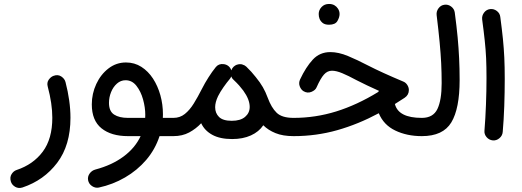

<svg xmlns="http://www.w3.org/2000/svg" viewBox="-20 -661 2626 966"><path d="M249 -279.3Q271 -287.6 288.1 -276.4Q305.2 -265.1 309.6 -248Q321.8 -201.2 328.1 -156.2Q334.5 -111.3 334.5 -68.4Q334.5 69.8 267.8 158Q201.2 246.1 93.3 282.2Q72.8 288.6 56.2 278.8Q39.6 269 34.7 252.4Q28.3 231 38.3 215.1Q48.3 199.2 63.5 194.3Q147 166.5 195.1 102.1Q243.2 37.6 243.2 -68.4Q243.2 -139.2 220.2 -225.1Q214.8 -245.1 225.1 -259.8Q235.4 -274.4 249 -279.3Z M624 23.9Q539.6 23.9 490.7 -15.4Q441.9 -54.7 441.9 -135.7Q441.9 -189.9 464.4 -238.3Q486.8 -286.6 525.9 -316.7Q564.9 -346.7 613.8 -346.7Q656.7 -346.7 691.2 -324.7Q725.6 -302.7 749.8 -265.6Q773.9 -228.5 786.9 -181.9Q799.8 -135.3 799.8 -85.9Q799.8 -76.7 799.3 -67.9H852.5Q871.6 -67.9 885 -54.4Q898.4 -41 898.4 -22Q898.4 -2.9 885 10.5Q871.6 23.9 852.5 23.9H782.7Q760.7 90.8 715.6 143.6Q670.4 196.3 608.9 231.9Q547.4 267.6 477.1 282.7Q459 286.1 442.9 275.1Q426.8 264.2 423.3 246.1Q419.9 227.5 430.9 212.2Q441.9 196.8 460 191.9Q543 169.9 601.3 126.7Q659.7 83.5 687.5 23.9ZM623.5 -67.9H710.4Q710.9 -75.2 710.9 -83Q710.9 -120.6 699.7 -160.9Q688.5 -201.2 666.5 -229.2Q644.5 -257.3 611.8 -257.3Q587.4 -257.3 568.4 -240.5Q549.3 -223.6 538.8 -197.5Q528.3 -171.4 528.3 -143.6Q528.3 -101.1 554.2 -84.5Q580.1 -67.9 623.5 -67.9Z M806.6 -22Q806.6 -41 820.1 -54.4Q833.5 -67.9 852.5 -67.9Q885.3 -67.9 909.9 -87.6Q934.6 -107.4 954.8 -140.1Q975.1 -172.9 995.1 -212.4Q1010.7 -243.2 1029.1 -272Q1047.4 -300.8 1064.9 -322.3L1065.9 -323.7Q1080.6 -341.3 1105 -338.4Q1119.1 -336.9 1129.9 -328.1Q1139.6 -319.8 1144 -307.1Q1147.5 -317.9 1155.3 -325.2Q1162.6 -332 1171.4 -335.4Q1171.4 -335.4 1171.9 -335.4Q1172.9 -335.4 1173.8 -335.9Q1174.3 -336.4 1174.8 -336.4Q1175.3 -336.4 1176.3 -336.4Q1176.8 -336.9 1177.7 -336.9Q1178.2 -336.9 1178.2 -337.4Q1179.7 -337.4 1180.7 -337.4Q1180.7 -337.4 1180.7 -337.4Q1182.1 -337.9 1183.1 -337.9Q1183.1 -337.9 1183.6 -337.9Q1184.6 -337.9 1185.5 -337.9Q1185.5 -337.9 1186 -337.9Q1187 -337.9 1188 -337.9Q1188 -337.9 1188.5 -337.9Q1189.5 -337.9 1190.4 -337.9Q1190.4 -337.9 1190.9 -337.9Q1191.9 -337.9 1193.4 -337.9Q1193.4 -337.9 1193.4 -337.9Q1194.8 -337.4 1195.8 -337.4Q1195.8 -337.4 1195.8 -337.4Q1197.3 -336.9 1198.2 -336.9Q1198.2 -336.9 1198.2 -336.9Q1199.7 -336.4 1200.7 -335.9Q1200.7 -335.9 1200.7 -335.9Q1211.4 -333 1219.2 -325.7Q1246.1 -299.8 1266.6 -273.4Q1288.6 -246.6 1302.5 -222.4Q1316.4 -198.2 1326.7 -169.9Q1345.2 -119.6 1371.8 -93.8Q1398.4 -67.9 1457 -67.9H1457.5Q1476.6 -67.9 1490 -54.4Q1503.4 -41 1503.4 -22Q1503.4 -2.9 1490 10.5Q1476.6 23.9 1457.5 23.9H1457Q1403.3 23.9 1366.2 8.8Q1329.1 -6.3 1304.7 -30.8Q1282.7 2 1242.4 20.3Q1202.1 38.6 1147.9 38.6Q1086.9 38.6 1048.1 17.3Q1009.3 -3.9 992.2 -41Q966.3 -13.2 931.9 5.4Q897.5 23.9 852.5 23.9Q833.5 23.9 820.1 10.5Q806.6 -2.9 806.6 -22ZM1154.8 -259.8Q1147 -266.1 1143.6 -276.4Q1140.6 -269 1135.7 -263.2Q1121.1 -246.1 1104.5 -222.4Q1087.9 -198.7 1077.1 -177.2Q1062.5 -146.5 1062.5 -121.6Q1062.5 -91.8 1082 -72.5Q1101.6 -53.2 1146 -53.2Q1189.9 -53.2 1213.1 -73Q1236.3 -92.8 1236.3 -123Q1236.3 -160.6 1204.1 -205.1Q1194.3 -218.3 1183.1 -231Q1170.9 -244.6 1155.8 -258.8L1154.8 -259.8Z M1642.1 -398.9Q1683.1 -398.9 1730.7 -379.2Q1778.3 -359.4 1832.5 -331.1Q1899.9 -296.4 2009.3 -250.5Q2021.5 -245.6 2029.3 -233.4Q2037.1 -221.2 2037.1 -208Q2037.1 -183.1 2015.6 -168.9Q1990.7 -152.3 1966.8 -137.7Q1984.4 -67.9 2102.1 -67.9H2102.5Q2121.6 -67.9 2135 -54.4Q2148.4 -41 2148.4 -22Q2148.4 -2.9 2135 10.5Q2121.6 23.9 2102.5 23.9H2102.1Q2027.3 23.9 1968.8 -4.2Q1910.2 -32.2 1885.7 -91.3Q1782.7 -36.1 1677 -6.1Q1571.3 23.9 1457.5 23.9Q1438.5 23.9 1424.8 10Q1411.1 -3.9 1411.1 -22Q1411.1 -40.5 1424.8 -54.2Q1438.5 -67.9 1457.5 -67.9Q1566.9 -67.9 1671.4 -100.3Q1775.9 -132.8 1881.3 -197.3Q1883.8 -200.7 1887.2 -203.6Q1855 -218.3 1826.9 -231.4Q1798.8 -244.6 1773.4 -257.8Q1731.9 -280.3 1701.9 -292.7Q1671.9 -305.2 1650.4 -305.2Q1627 -305.2 1609.9 -285.9Q1592.8 -266.6 1572.8 -221.7Q1566.9 -207 1546.6 -198.7Q1526.4 -190.4 1506.3 -202.6Q1493.7 -210.9 1487.8 -227.5Q1481.9 -244.1 1489.7 -261.2Q1519 -323.7 1554 -361.3Q1588.9 -398.9 1642.1 -398.9ZM1583.5 -590.8Q1583.5 -610.4 1597.9 -625.7Q1612.3 -641.1 1635.3 -641.1Q1651.4 -641.1 1662.6 -634.5Q1673.8 -627.9 1680.2 -617.7Q1688.5 -605.5 1688.5 -590.3Q1688.5 -574.2 1677.7 -555.4Q1667 -536.6 1635.3 -536.6Q1614.3 -536.6 1603 -545.9Q1591.8 -555.2 1587.4 -567.4Q1583.5 -577.6 1583.5 -590.8Z M2056.6 -22Q2056.6 -41 2070.1 -54.4Q2083.5 -67.9 2102.5 -67.9Q2159.2 -67.9 2180.7 -112.5Q2202.1 -157.2 2202.1 -242.7Q2202.1 -294.9 2199.7 -343Q2197.3 -391.1 2191.9 -448.5Q2186.5 -505.9 2176.8 -585.4Q2174.8 -604 2186.3 -619.4Q2197.8 -634.8 2216.3 -637.2Q2234.9 -639.6 2250.2 -627.9Q2265.6 -616.2 2268.1 -597.7Q2277.3 -528.3 2282.5 -473.4Q2287.6 -418.5 2290 -367.4Q2292.5 -316.4 2292.5 -258.3Q2292.5 -114.3 2250.7 -45.2Q2209 23.9 2102.5 23.9Q2083.5 23.9 2070.1 10.5Q2056.6 -2.9 2056.6 -22Z M2405.8 -563.5Q2403.8 -582 2415.3 -597.4Q2426.8 -612.8 2445.3 -615.2Q2463.9 -617.7 2479.5 -606Q2495.1 -594.2 2497.1 -575.7Q2505.4 -513.2 2510.3 -465.3Q2515.1 -417.5 2517.3 -370.6Q2519.5 -323.7 2519.5 -264.2Q2519.5 -197.8 2517.1 -127.7Q2514.6 -57.6 2509.3 2.9Q2507.8 21.5 2492.9 34.2Q2478 46.9 2459.5 45.4Q2440.4 43.5 2428 28.8Q2415.5 14.2 2417.5 -4.4Q2422.4 -64.5 2425 -134Q2427.7 -203.6 2427.7 -268.6Q2427.7 -324.7 2425.8 -367.9Q2423.8 -411.1 2418.9 -456.5Q2414.1 -502 2405.8 -563.5Z"/></svg>

Font: Mikhak-FD Medium
Style: Regular
Weight: 500
Designer: Amin Abedi
Version: Version 3.2